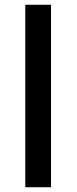

<svg xmlns="http://www.w3.org/2000/svg" viewBox="-20 -785 321 805"><path d="M86 -765H194V0H86Z"/></svg>

Font: Application Medium
Style: Regular
Weight: 500
Designer: Wei Huang
Foundry: Wei Huang
Version: Version 0.012